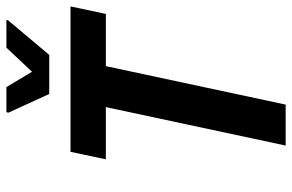

<svg xmlns="http://www.w3.org/2000/svg" viewBox="-180 -754 933 614"><g transform="rotate(-90 287.0 -446.5)"><path d="M129 0 252 -575H85L109 -688H574L550 -575H383L260 0ZM294 -756 234 -887 236 -893H316L365 -811L442 -893H531L529 -887L419 -756Z"/></g></svg>

Font: Saira SemiCondensed SemiBold
Style: Italic
Weight: 600
Width: 4
Italic angle: -12°
Designer: Hector Gatti with collaboration of the Omnibus-Type team
Foundry: Omnibus-Type
Version: Version 1.101